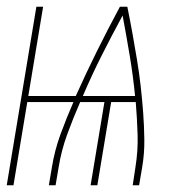

<svg xmlns="http://www.w3.org/2000/svg" viewBox="-23 -550 543 570"><path d="M-3 0 85 -530H105L61 -265H202Q232 -332 265 -398.5Q298 -465 333 -530H355Q363 -491 370 -452Q377 -413 383.5 -374Q390 -335 394.5 -295.5Q399 -256 402 -216Q405 -176 405.5 -135Q406 -94 399 -53L390 0H371L379 -53Q387 -102 385.5 -150.5Q384 -199 380 -247H307L266 0H246L287 -247H215Q194 -199 176.5 -151Q159 -103 151 -53L142 0H122L131 -53Q139 -103 156.5 -151Q174 -199 195 -247H58L17 0ZM378 -265Q372 -326 362 -385.5Q352 -445 341 -504Q309 -445 279 -385.5Q249 -326 223 -265Z"/></svg>

Font: Iosevka Curly Thin Oblique
Style: Regular
Weight: 100
Italic angle: -9°
Monospace: yes
Designer: Belleve Invis
Foundry: Belleve Invis
Version: Version 11.1.0; ttfautohint (v1.8.3)